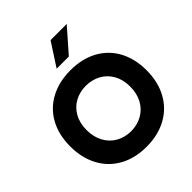

<svg xmlns="http://www.w3.org/2000/svg" viewBox="-263 -1157 1337 1337"><g transform="rotate(-45 406.0 -488.5)"><path d="M457 -987.8H616.2L466.3 -816.9H346.2ZM30.3 -367.7Q30.3 -481.9 76.9 -566.4Q123.5 -650.9 208.7 -696.3Q293.9 -741.7 406.2 -741.7Q520 -741.7 604.7 -695.8Q689.5 -649.9 735.6 -564.9Q781.7 -480 781.7 -366.7Q781.7 -252.4 734.9 -167Q688 -81.5 602.8 -35.4Q517.6 10.7 405.3 10.7Q292 10.7 207 -36.1Q122.1 -83 76.2 -168.7Q30.3 -254.4 30.3 -367.7ZM405.3 -142.1Q465.8 -142.1 514.9 -169.2Q564 -196.3 592.3 -247.3Q620.6 -298.3 620.6 -367.7Q620.6 -435.5 592.3 -485.8Q564 -536.1 514.9 -562.7Q465.8 -589.4 405.3 -589.4Q345.7 -589.4 296.9 -563Q248 -536.6 219.7 -486.3Q191.4 -436 191.4 -367.7Q191.4 -298.8 219.7 -247.6Q248 -196.3 296.9 -169.2Q345.7 -142.1 405.3 -142.1Z"/></g></svg>

Font: Glacial Indifference
Style: Bold
Weight: 700
Designer: Alfredo Marco Pradil
Foundry: Alfredo Marco Pradil
Version: Version 1.312